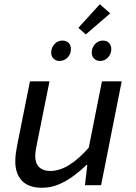

<svg xmlns="http://www.w3.org/2000/svg" viewBox="-20 -872 640 904"><path d="M178 12Q114 12 83 -21.5Q52 -55 52 -111Q52 -131 54.5 -150Q57 -169 61 -189L121 -489H213L155 -200Q151 -182 148.5 -166.5Q146 -151 146 -136Q146 -103 164.5 -85Q183 -67 216 -67Q261 -67 307 -96Q353 -125 398 -177L460 -489H553L456 0H380L391 -95H387Q359 -68 326 -43.5Q293 -19 256 -3.5Q219 12 178 12ZM260 -585Q243 -585 232 -596Q221 -607 221 -624Q221 -648 236.5 -664.5Q252 -681 273 -681Q292 -681 303 -670Q314 -659 314 -641Q314 -618 298.5 -601.5Q283 -585 260 -585ZM452 -585Q434 -585 423 -596Q412 -607 412 -624Q412 -648 427.5 -664.5Q443 -681 465 -681Q482 -681 493 -670Q504 -659 504 -641Q504 -618 488.5 -601.5Q473 -585 452 -585ZM384 -710 349 -741 450 -852 499 -809Z"/></svg>

Font: Source Code Pro ExtraLight Medium
Style: Italic
Weight: 500
Italic angle: -11°
Monospace: yes
Version: Version 1.016;hotconv 1.0.116;makeotfexe 2.5.65601